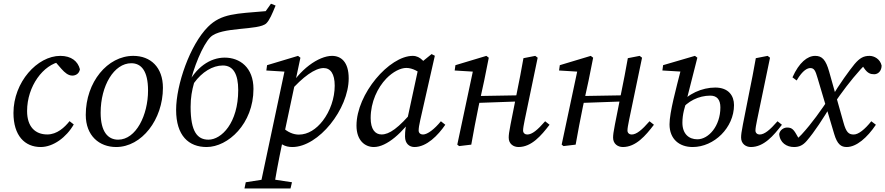

<svg xmlns="http://www.w3.org/2000/svg" viewBox="-20 -794 4860 1054"><path d="M203.5 13.1C272.5 13.1 344.8 -40.6 384.9 -110.8L361.8 -128.9C334.5 -94.6 293.3 -55.9 239.6 -55.9C173.7 -55.9 128.7 -97.7 128.7 -184.5C128.7 -320.6 217.7 -440.5 314.9 -456.2L272.7 -467.1L317.7 -415.4C335.7 -395.2 354.7 -379 377 -379C395.5 -379 414.8 -389.4 418.7 -413.8C407.6 -457.2 372.2 -487.3 310.9 -487.3C184.8 -487.3 53.9 -343.1 53.9 -174C53.9 -49.2 116.1 13.1 203.5 13.1Z M617.6 13.1C758.2 13.1 874.4 -138.1 874.4 -311.9C874.4 -425.4 806.1 -487.3 711.7 -487.3C570 -487.3 450.8 -343 450.8 -163.3C450.8 -48.9 525.1 13.1 617.6 13.1ZM628.6 -27.3C573.1 -27.3 532.5 -69.8 532.5 -175.3C532.5 -323.9 606 -446.9 700.6 -446.9C755.1 -446.9 792.7 -405.4 792.7 -297.1C792.7 -162.9 727 -27.3 628.6 -27.3Z M1114.2 13.1C1231.5 13.1 1371.4 -114.4 1371.4 -305.8C1371.4 -423.6 1296.6 -477.7 1213.6 -477.7C1133.7 -477.7 1053.7 -424.7 1004.6 -320.1L1019.8 -321C1041.1 -421.2 1092.5 -547.3 1135.2 -590C1194.2 -649 1401.4 -625.3 1442.4 -666.3C1459.6 -683.4 1473.9 -717 1492.9 -763.5L1467.5 -773.6L1438.6 -732.8C1276.5 -718.8 1195.3 -720.3 1121.6 -646.6C1023.1 -548.1 946.8 -328.8 946.8 -190.7C946.8 -48.6 1016.2 13.1 1114.2 13.1ZM1124.5 -27.3C1064.1 -27.3 1026.4 -69.7 1026.4 -207.2C1026.4 -259.1 1033.7 -297.4 1045.2 -338.5C1088.8 -398.9 1147.1 -434.5 1203.5 -434.5C1260.9 -434.5 1287.7 -386.1 1287.7 -299.8C1287.7 -118.3 1195.2 -27.3 1124.5 -27.3Z M1405.4 240.6H1483.2C1493.3 172.5 1505.3 106.4 1532.1 -21.8L1536.2 -39.8L1629.2 -477.2L1616 -487.3L1446.1 -436.2L1442.1 -407L1561.2 -399.6L1544.3 -414L1405.4 240.6ZM1482.8 -44.6C1515.7 -2.9 1543.9 13.1 1584.8 13.1C1729 13.1 1894.2 -195.4 1894.2 -363.9C1894.2 -454.3 1852.1 -487.3 1802.8 -487.3C1729.9 -487.3 1621.5 -412.7 1558.7 -294.6L1569.6 -289.1C1642.6 -372.8 1709.8 -420.4 1756.5 -420.4C1794.5 -420.4 1817.4 -388.6 1817.4 -323.7C1817.4 -254.9 1792.5 -183.8 1751.8 -130.9C1716.9 -85.8 1671.3 -55.1 1620.7 -55.1C1592.4 -55.1 1558.6 -66.6 1524.7 -100.8L1482.8 -44.6ZM1322.1 240.6H1574.8L1582.8 206.5L1463.7 188.5H1444.1L1329.1 206.5L1322.1 240.6Z M2032.3 13.1C2103.2 13.1 2192 -66.5 2261.7 -169.8L2252.8 -192.1C2166.1 -88.7 2116.4 -55.9 2074.7 -55.9C2038.8 -55.9 2014.8 -84.8 2014.8 -145.8C2014.8 -234.3 2052.7 -312.9 2100.7 -362.8C2137.3 -400.4 2178.8 -421.1 2210.6 -421.1C2245.4 -421.1 2279.2 -400.3 2304.1 -379.5L2341 -405.1C2314.9 -450.8 2288.7 -487.3 2245.8 -487.3C2117.3 -487.3 1937 -278.6 1937 -104.5C1937 -22 1984.1 13.1 2032.3 13.1ZM2255.2 13.1C2322.4 13.1 2384.6 -51.1 2424.5 -109.2L2400.3 -128.3C2365.4 -85.4 2326.8 -55.6 2302 -55.6C2289 -55.6 2278.2 -63.5 2278.2 -77.5C2278.2 -89.5 2281.2 -110.3 2287.1 -135.1L2367.1 -488L2349.2 -497.1L2281.2 -441.8L2213.4 -127.7C2206.4 -94.8 2203.4 -73.7 2203.4 -44.8C2203.4 -5.2 2227.6 13.1 2255.2 13.1Z M2500.4 8 2567.1 0C2580.2 -71 2592.2 -140.1 2607.2 -210.1L2638.2 -352.2L2663.2 -477.2L2650 -487.3L2480.1 -436.2L2476 -407L2596.2 -399.6L2578.3 -414L2490.3 -0.1L2500.4 8ZM2567.7 -227.9 2851.6 -238V-271.2L2567.7 -266.3V-227.9ZM2826.4 13.1C2897.7 13.1 2950.9 -49.1 2996.8 -109.2L2972.6 -128.3C2930.8 -80.4 2901.1 -55.6 2874.3 -55.6C2862.4 -55.6 2851.5 -63.5 2851.5 -77.5C2851.5 -89.5 2855.4 -110.3 2860.4 -135.1L2931.6 -477.2L2918.4 -487.3L2853.5 -474.6C2842.6 -411 2829.7 -346.4 2816.8 -282.8L2782.7 -110.8C2774.7 -70.1 2772.6 -52.7 2772.6 -38.3C2772.6 -4.1 2798.6 13.1 2826.4 13.1Z M3073.4 8 3140.1 0C3153.2 -71 3165.2 -140.1 3180.2 -210.1L3211.2 -352.2L3236.2 -477.2L3223 -487.3L3053.1 -436.2L3049 -407L3169.2 -399.6L3151.3 -414L3063.3 -0.1L3073.4 8ZM3140.7 -227.9 3424.6 -238V-271.2L3140.7 -266.3V-227.9ZM3399.4 13.1C3470.7 13.1 3523.9 -49.1 3569.8 -109.2L3545.6 -128.3C3503.8 -80.4 3474.1 -55.6 3447.3 -55.6C3435.4 -55.6 3424.5 -63.5 3424.5 -77.5C3424.5 -89.5 3428.4 -110.3 3433.4 -135.1L3504.6 -477.2L3491.4 -487.3L3426.5 -474.6C3415.6 -411 3402.7 -346.4 3389.8 -282.8L3355.7 -110.8C3347.7 -70.1 3345.6 -52.7 3345.6 -38.3C3345.6 -4.1 3371.6 13.1 3399.4 13.1Z M4102 13.1C4173.3 13.1 4226.5 -49.1 4272.4 -109.2L4248.2 -128.3C4206.4 -80.4 4176.7 -55.6 4149.9 -55.6C4138 -55.6 4127.1 -63.5 4127.1 -77.5C4127.1 -89.5 4131 -110.3 4136 -135.1L4207.1 -477.2L4194 -487.3L4129.1 -474.6C4118.2 -411 4105.3 -346.4 4092.3 -282.8L4058.3 -111C4050.4 -70.4 4048.3 -53.3 4048.3 -39C4048.3 -4.4 4074.5 13.1 4102 13.1ZM3782.4 13.1C3900.4 13.1 4009.4 -93.3 4009.4 -217.2C4009.4 -267.6 3980.4 -313.4 3906.2 -313.4C3834.2 -313.4 3753.6 -278.5 3712.3 -219.8L3715.6 -186.8C3753.6 -238.4 3815.9 -269 3879.2 -269C3915.7 -269 3934.6 -247.2 3934.6 -204.4C3934.6 -102.6 3870.1 -29.3 3808.3 -29.3C3760.7 -29.3 3726.1 -60 3726.1 -120C3726.1 -167.2 3738.2 -205.3 3753.2 -251.3L3753.1 -260.4L3808.2 -477.3L3795 -487.4L3620.2 -436.3L3616.2 -407.1L3740.3 -399.7L3718.4 -414.1C3692.3 -310.8 3655.4 -177.6 3655.4 -111.4C3655.4 -30.2 3709.4 13.1 3782.4 13.1Z M4257.4 -58.2C4261.4 -10 4298.6 13.1 4338.6 13.1C4365.9 13.1 4387 4.8 4409.1 -21.2C4452.1 -71.4 4496.9 -140.2 4549.9 -228.3L4536 -261.3C4484 -184.5 4438.8 -119.4 4380.9 -56.2C4370 -44.3 4359.9 -35.3 4347 -25.3L4377.5 -11.6L4350.8 -58C4333.6 -88.5 4321.4 -93.8 4300.1 -93.8C4283.6 -93.8 4261.6 -81.6 4257.4 -58.2ZM4559.2 -59.1C4576.3 -1 4597.6 13.1 4628 13.1C4681.4 13.1 4740.4 -38.1 4788.3 -109.2L4763.1 -128.3C4727.3 -83.4 4692.5 -55.6 4666.7 -55.6C4639 -55.6 4625.1 -67.5 4610.2 -121.9L4531.6 -401.1C4513.5 -465.1 4493.5 -487.3 4455.1 -487.3C4412.8 -487.3 4366.8 -451.3 4330.3 -369.4L4353.3 -352.2C4387 -410.3 4413.9 -420.3 4428 -420.3C4449 -420.3 4456.1 -407.4 4468.1 -365.5L4559.2 -59.1ZM4554.9 -219.8C4601 -287.8 4649.1 -351.9 4704.1 -413C4716 -427 4729 -438.9 4742 -448.9L4699.6 -454.7L4723.6 -419.7C4742.6 -391.6 4758.8 -386.4 4779 -386.4C4801.4 -386.4 4819.7 -405.6 4819.7 -434.1C4811.7 -470.2 4778.6 -487.3 4753.4 -487.3C4721.3 -487.3 4700 -476.2 4671 -442.1C4642 -406.1 4592 -338.9 4540 -251.8L4554.9 -219.8Z"/></svg>

Font: Source Serif Variable
Style: Italic
Weight: 389
Italic angle: -12°
Designer: Frank Grießhammer
Foundry: Adobe Systems Incorporated
Version: Version 3.001;hotconv 1.0.111;makeotfexe 2.5.65597